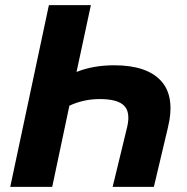

<svg xmlns="http://www.w3.org/2000/svg" viewBox="-20 -730 731 750"><path d="M184 0H20L171 -710H335L279 -449Q344 -475 426 -475Q554 -475 609.5 -413.5Q665 -352 636 -232L581 0H420L477 -235Q490 -292 464.5 -317.5Q439 -343 370 -343Q306 -343 251 -317Z"/></svg>

Font: Raleway-v4020 ExtraBold
Style: Italic
Weight: 800
Italic angle: -12°
Designer: Matt McInerney, Pablo Impallari, Rodrigo Fuenzalida
Foundry: Matt McInerney, Pablo Impallari, Rodrigo Fuenzalida
Version: Version 4.020;PS 004.020;hotconv 1.0.88;makeotf.lib2.5.64775